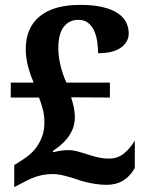

<svg xmlns="http://www.w3.org/2000/svg" viewBox="-20 -744 599 783"><path d="M270 -347.2Q273.4 -335.9 276.1 -326.4Q278.8 -316.9 280.8 -307.4Q282.7 -297.9 283.9 -287.8Q285.2 -277.8 285.2 -265.1Q285.2 -186.5 194.8 -127.9L198.2 -123Q201.2 -124 207.3 -125.5Q213.4 -127 221.4 -128.4Q229.5 -129.9 238.8 -130.9Q248 -131.8 256.8 -131.8Q267.1 -131.8 276.4 -130.6Q285.6 -129.4 295.7 -126.7Q305.7 -124 317.6 -120.4Q329.6 -116.7 345.2 -111.8Q367.2 -105 385 -101.1Q402.8 -97.2 424.8 -97.2Q459 -97.2 484.6 -117.4Q510.3 -137.7 529.8 -170.9V-59.1Q510.3 -24.4 481.9 -7.3Q453.6 9.8 414.1 9.8Q398.9 9.8 382.6 7.8Q366.2 5.9 350.6 2.9Q335 0 320.6 -3.9Q306.2 -7.8 294.9 -12.2Q270.5 -20.5 243.4 -27.3Q216.3 -34.2 195.8 -34.2Q178.7 -34.2 163.8 -32Q148.9 -29.8 135.3 -25.9Q121.6 -22 108.6 -16.4Q95.7 -10.7 82 -3.9L38.1 19V-70.8L69.8 -90.8Q85.4 -100.6 101.6 -114.3Q117.7 -127.9 130.9 -146.7Q144 -165.5 152.6 -189.7Q161.1 -213.9 161.1 -244.1Q161.1 -272.9 155 -296.6Q148.9 -320.3 139.2 -346.2H23.9V-407.2H117.2Q111.8 -419.4 106.2 -435.1Q100.6 -450.7 95.7 -468.3Q90.8 -485.8 87.9 -504.9Q85 -523.9 85 -543Q85 -630.9 142.1 -677.5Q199.2 -724.1 307.1 -724.1Q360.8 -724.1 398.4 -715.1Q436 -706.1 459.7 -690.4Q483.4 -674.8 494.1 -653.6Q504.9 -632.3 504.9 -607.9Q504.9 -572.8 473.1 -549.8Q441.4 -526.9 379.9 -526.9Q379.9 -549.8 376.5 -574Q373 -598.1 364.3 -617.9Q355.5 -637.7 339.8 -650.4Q324.2 -663.1 299.8 -663.1Q262.2 -663.1 240 -634.5Q217.8 -606 217.8 -546.9Q217.8 -526.4 220.9 -506.6Q224.1 -486.8 228.8 -468.8Q233.4 -450.7 239.3 -435.1Q245.1 -419.4 251 -407.2H428.2V-346.2Z"/></svg>

Font: Droid Serif
Style: Bold
Weight: 700
Designer: Monotype Design team
Foundry: Monotype Imaging Inc.
Version: Version 1.03